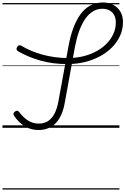

<svg xmlns="http://www.w3.org/2000/svg" viewBox="-20 -1035 1016 1555"><path d="M292 18Q230 18 181 -12Q132 -42 94 -97Q88 -106 89 -114.5Q90 -123 101 -131Q111 -139 119.5 -138Q128 -137 135 -128Q169 -83 207.5 -58.5Q246 -34 294 -34Q336 -34 367.5 -53.5Q399 -73 420.5 -113Q442 -153 453 -214L535 -662Q550 -743 574 -808Q598 -873 632 -919.5Q666 -966 711.5 -990.5Q757 -1015 813 -1015Q860 -1015 896.5 -996Q933 -977 954.5 -941.5Q976 -906 976 -857Q976 -797 952 -744.5Q928 -692 886 -650Q844 -608 787.5 -578Q731 -548 664.5 -532Q598 -516 526 -516Q467 -516 412.5 -523Q358 -530 308.5 -544Q259 -558 213 -577Q167 -596 126 -620Q116 -626 114 -634.5Q112 -643 119 -654Q126 -666 134.5 -668Q143 -670 152 -665Q190 -642 233.5 -623.5Q277 -605 325 -592Q373 -579 425.5 -572Q478 -565 533 -565Q594 -565 651 -578.5Q708 -592 756.5 -617.5Q805 -643 841 -679Q877 -715 897.5 -759Q918 -803 918 -853Q918 -888 904.5 -913Q891 -938 866.5 -951Q842 -964 809 -964Q766 -964 730.5 -941.5Q695 -919 667.5 -878Q640 -837 620 -780.5Q600 -724 587 -656L505 -205Q492 -130 463.5 -80.5Q435 -31 392 -6.5Q349 18 292 18ZM0 490H947V500H0ZM0 -20H947V0H0ZM0 -505H947V-500H0ZM0 -1010H947V-1000H0Z"/></svg>

Font: Playwrite ZA Guides
Style: Regular
Weight: 400
Designer: Veronika Burian, José Scaglione
Foundry: TypeTogether
Version: Version 1.003